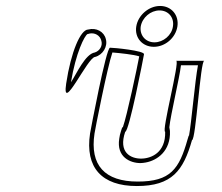

<svg xmlns="http://www.w3.org/2000/svg" viewBox="-20 -932 746 644"><path d="M202 -652C186 -546 274 -741 299 -741C325 -748 342 -776 335 -801C329 -826 303 -840 276 -833C250 -833 218 -758 202 -652ZM218 -656C234 -754 264 -814 274 -818H276L278 -819C298 -824 316 -813 320 -795C325 -778 314 -761 298 -756C266 -751 237 -685 218 -656ZM282 -484C265 -370 321 -308 439 -308C557 -308 595 -360 624 -462C637 -462 652 -728 665 -728H571C584 -728 521 -490 534 -490C536 -420 487 -400 453 -400C419 -400 376 -420 400 -490C413 -490 461 -738 463 -750C465 -762 362 -772 349 -772C336 -772 284 -496 282 -484ZM297 -484C298 -493 340 -707 357 -756C382 -754 429 -749 447 -743C440 -705 406 -544 392 -505H390L386 -493C383 -484 381 -475 380 -467C370 -405 417 -385 451 -385C457 -385 463 -386 469 -387C507 -394 553 -425 550 -493L548 -505C552 -546 582 -670 587 -713H644C634 -661 622 -519 614 -477H613L609 -464C581 -365 552 -323 442 -323C331 -323 281 -378 297 -484ZM437 -843C431 -805 458 -775 496 -775C534 -775 569 -805 575 -843C581 -881 555 -912 517 -912C479 -912 443 -881 437 -843ZM452 -843C457 -873 485 -897 515 -897C545 -897 565 -873 560 -843C556 -814 528 -790 498 -790C468 -790 448 -814 452 -843Z"/></svg>

Font: Ampere
Style: OuLnIta
Weight: 400
Version: Version 1